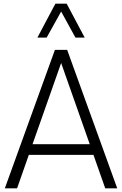

<svg xmlns="http://www.w3.org/2000/svg" viewBox="-20 -1020 661 1040"><path d="M311.2 -957.5 232.5 -816.2H182.5L280 -1000H341.2L438.8 -816.2H388.8ZM550 0 486.2 -181.2H136.2L72.5 0H6.2L277.5 -750H343.8L615 0ZM156.2 -238.8H466.2L311.2 -678.8Z"/></svg>

Font: Now Light
Style: Regular
Weight: 300
Designer: Alfredo Marco Pradil
Foundry: Alfredo Marco Pradil
Version: Version 1.002;PS 001.002;hotconv 1.0.88;makeotf.lib2.5.64775